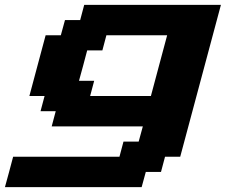

<svg xmlns="http://www.w3.org/2000/svg" viewBox="-54 -645 929 790"><path d="M-33.7 125H528.8L545.9 62.5H608.4L625 0H687.5Q715.3 -104 771.2 -312.3Q827.1 -520.5 855 -625H292.5L275.9 -562.5H213.4L196.3 -500H133.8Q122.6 -458 100.3 -375Q78.1 -292 66.9 -250H129.4L112.8 -187.5H175.3L158.7 -125H533.7L516.6 -62.5H454.1L437.5 0H0Q-5.4 21 -16.6 62.5Q-27.8 104 -33.7 125ZM566.9 -250H316.9L333.5 -312.5H271Q276.9 -333 288.1 -375Q299.3 -417 304.7 -437.5H367.2L383.8 -500H633.8Q622.6 -458 600.3 -375Q578.1 -292 566.9 -250Z"/></svg>

Font: Faithful 32x
Style: SemiboldOblique
Weight: 400
Foundry: Faithful Resource Pack
Version: Version 1.0; January 27, 2023